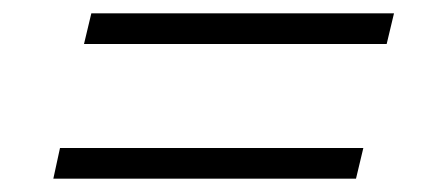

<svg xmlns="http://www.w3.org/2000/svg" viewBox="-20 -452 644 288"><path d="M571 -432 560 -386H106L117 -432ZM525 -230 514 -184H60L70 -230Z"/></svg>

Font: Work Sans Light
Style: Italic
Weight: 300
Italic angle: -13°
Designer: Wei Huang
Foundry: Wei Huang
Version: Version 2.010; ttfautohint (v1.8.3)